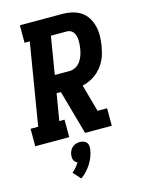

<svg xmlns="http://www.w3.org/2000/svg" viewBox="-144 -820 888 1168"><g transform="rotate(-15 299.5 -236.5)"><path d="M-1 0V-110H47L132 -625H99V-735H366Q397 -735 427.5 -728Q458 -721 482 -705Q506 -689 522 -664Q538 -639 545.5 -609.5Q553 -580 552.5 -548.5Q552 -517 547 -486Q543 -464 537 -441Q531 -418 520.5 -397Q510 -376 494.5 -356.5Q479 -337 459.5 -322Q440 -307 418 -297Q396 -287 373 -282L421 -110H481V0H313L235 -278H208L180 -110H213V0ZM320 -388Q340 -388 358.5 -398.5Q377 -409 389 -426.5Q401 -444 407.5 -464Q414 -484 417 -503Q419 -516 420 -529Q421 -542 420.5 -555Q420 -568 417 -580Q414 -592 407.5 -602.5Q401 -613 390 -619Q379 -625 366 -625H265L226 -388ZM219 262 176 214Q190 203 201.5 189.5Q213 176 222 161Q222 161 222 161Q222 161 222 161Q214 158 208.5 152.5Q203 147 199.5 139.5Q196 132 196 123Q196 114 197 105Q199 93 204.5 81.5Q210 70 220 61.5Q230 53 242.5 49Q255 45 267 45Q279 45 290.5 49Q302 53 309 61.5Q316 70 317.5 81.5Q319 93 317 105Q314 128 305.5 150Q297 172 284.5 192Q272 212 255.5 230Q239 248 219 262Z"/></g></svg>

Font: Iosevka Slab XBdExObl
Style: Regular
Weight: 800
Width: 7
Italic angle: -9°
Monospace: yes
Designer: Belleve Invis
Foundry: Belleve Invis
Version: Version 11.1.0; ttfautohint (v1.8.3)